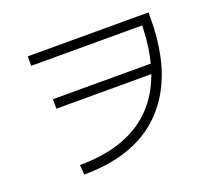

<svg xmlns="http://www.w3.org/2000/svg" viewBox="-122 -884 1244 1088"><g transform="rotate(-20 500.0 -340.5)"><path d="M212 29 207 -30Q345 -31 446 -64Q547 -97 616.5 -156.5Q686 -216 728.5 -296.5Q771 -377 790 -472Q809 -567 809 -670L825 -653H140V-710H868V-670Q868 -560 847 -456.5Q826 -353 779 -265.5Q732 -178 655.5 -111.5Q579 -45 469 -8.5Q359 28 212 29ZM802 -433V-376H191V-433Z"/></g></svg>

Font: Murecho Thin Light
Style: Regular
Weight: 300
Version: Version 1.010